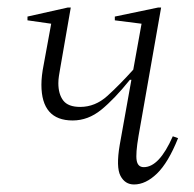

<svg xmlns="http://www.w3.org/2000/svg" viewBox="-20 -480 515 510"><path d="M173 -160Q90 -160 90 -255Q90 -278 96 -308L116 -417L53 -426V-436L160 -460H168L140 -299Q138 -288 136.5 -278Q135 -268 135 -259Q135 -230 148 -213Q161 -196 193 -196Q233 -196 265.5 -225.5Q298 -255 334 -295L356 -417L285 -426V-436L400 -460H408L348 -119Q340 -72 343 -54Q346 -36 362 -36Q403 -36 439 -118L453 -113Q427 -48 397 -19Q367 10 336 10Q312 10 300 -13Q288 -36 298 -95L329 -268H325Q284 -217 249 -188.5Q214 -160 173 -160Z"/></svg>

Font: Spectral ExtraLight
Style: Italic
Weight: 275
Italic angle: -10°
Designer: Jean-Baptiste Levee
Foundry: Production Type
Version: Version 2.001